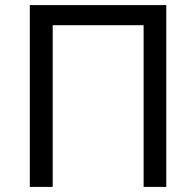

<svg xmlns="http://www.w3.org/2000/svg" viewBox="-20 -734 771 754"><path d="M97 0V-714H633V0H544V-635H187V0Z"/></svg>

Font: Noto IKEA Arabic
Style: Regular
Weight: 400
Designer: Monotype Design Team
Foundry: Monotype Imaging Inc.
Version: Version 1.200